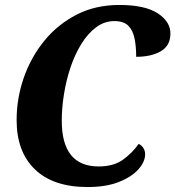

<svg xmlns="http://www.w3.org/2000/svg" viewBox="-20 -744 707 774"><path d="M333 10Q195 10 121 -61Q47 -132 47 -260Q47 -348 76 -431Q105 -514 159 -580Q213 -646 289 -685Q365 -724 461 -724Q564 -724 615.5 -690.5Q667 -657 667 -609Q667 -560 628.5 -537.5Q590 -515 529 -515Q529 -556 522.5 -588.5Q516 -621 497.5 -640Q479 -659 441 -659Q401 -659 367.5 -634Q334 -609 308 -567Q282 -525 264.5 -473Q247 -421 238 -365Q229 -309 229 -257Q229 -73 378 -73Q438 -73 476 -100.5Q514 -128 539 -164Q550 -159 557.5 -148Q565 -137 565 -122Q565 -92 538 -61.5Q511 -31 459.5 -10.5Q408 10 333 10Z"/></svg>

Font: Noto Serif SemiCondensed ExtraBold
Style: Italic
Weight: 800
Width: 4
Italic angle: -12°
Designer: Monotype Design Team
Foundry: Monotype Imaging Inc.
Version: Version 2.014; ttfautohint (v1.8.4.7-5d5b)